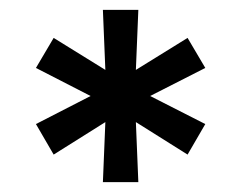

<svg xmlns="http://www.w3.org/2000/svg" viewBox="-20 -720 490 390"><path d="M194 -472 89 -406 53 -468 164 -525 53 -582 89 -643 194 -578 189 -700H261L256 -578L361 -643L397 -582L285 -525L397 -468L361 -406L256 -472L261 -350H189Z"/></svg>

Font: Golos UI
Style: Regular
Weight: 400
Designer: A.Korolkova, Vitaly Kuzmin
Foundry: ParaType Ltd
Version: Version 2.000